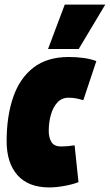

<svg xmlns="http://www.w3.org/2000/svg" viewBox="-20 -809 480 839"><path d="M195 10Q104 10 56.5 -43.5Q9 -97 9 -192Q9 -301 37.5 -384Q66 -467 126 -513.5Q186 -560 281 -560Q315 -560 346.5 -555.5Q378 -551 401 -542L344 -371Q326 -377 310.5 -379.5Q295 -382 279 -382Q250 -382 231 -361.5Q212 -341 202.5 -308Q193 -275 193 -237Q193 -207 205 -188Q217 -169 246 -169Q276 -169 306 -174L323 -13Q297 -3 261 3.5Q225 10 195 10ZM190 -595 263 -789H440L324 -595Z"/></svg>

Font: Georama Condensed Black
Style: Italic
Weight: 900
Width: 3
Italic angle: -9°
Designer: Jean-Baptiste Levee
Foundry: Production Type
Version: Version 1.000